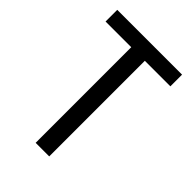

<svg xmlns="http://www.w3.org/2000/svg" viewBox="-215 -832 930 930"><g transform="rotate(45 250.0 -367.5)"><path d="M204 0H297V-655H472V-735H28V-655H204Z"/></g></svg>

Font: Noto Sans Mono CJK SC Regular
Style: Regular
Weight: 400
Designer: Ryoko NISHIZUKA (kana & ideographs); Paul D. Hunt (Latin, Greek & Cyrillic); Wenlong ZHANG (bopomofo); Sandoll Communica
Foundry: Adobe Systems Incorporated
Version: Version 1.005;PS 1.005;hotconv 1.0.96;makeotf.lib2.5.65012